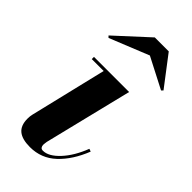

<svg xmlns="http://www.w3.org/2000/svg" viewBox="-226 -761 827 827"><g transform="rotate(45 188.0 -347.0)"><path d="M228 -634.5 48.5 -562 41 -569.5 188 -704.5H273L376 -569.5L368.5 -562ZM340.5 -161.5Q309.5 -83 260 -36.5Q210.5 10 141.5 10Q94 10 70.8 -9Q47.5 -28 47.5 -69.5Q47.5 -84.5 50.5 -96.5L134.5 -446.5H62V-460H276L177 -56.5Q176.5 -52 175.8 -47Q175 -42 175 -38Q175 -30 179 -24.2Q183 -18.5 192 -18.5Q226.5 -18.5 264.5 -59.2Q302.5 -100 328 -166Z"/></g></svg>

Font: Bodoni* 16pt
Style: Bold Italic
Weight: 700
Italic angle: -13°
Version: Version 2.3